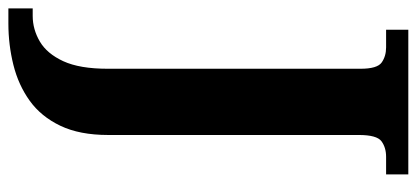

<svg xmlns="http://www.w3.org/2000/svg" viewBox="-309 -466 994 458"><g transform="rotate(90 188.0 -237.0)"><path d="M-21 240V182H-3Q29 182 58 165Q87 148 105 109Q123 70 123 3V-600Q123 -640 108 -650.5Q93 -661 72 -661H30V-714H375V-661H333Q311 -661 296 -650Q281 -639 281 -596V2Q281 70 259 116Q237 162 199.5 189Q162 216 114 228Q66 240 15 240Z"/></g></svg>

Font: Noto Naskh Arabic UI
Style: Regular
Weight: 400
Designer: Monotype Design Team, David Williams, Mohamad Dakak and Nizar Qandah
Foundry: Monotype Imaging Inc.
Version: Version 2.014